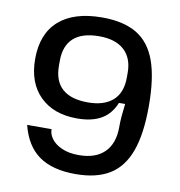

<svg xmlns="http://www.w3.org/2000/svg" viewBox="-80 -774 806 858"><g transform="rotate(10 323.0 -345.0)"><path d="M589 -345Q589 -219 560.5 -141Q532 -63 472.5 -26.5Q413 10 318 10Q213 10 152 -33.5Q91 -77 68 -169H179V-166Q179 -146 194.5 -125Q210 -104 241.5 -90Q273 -76 318 -76Q394 -76 434.5 -116Q475 -156 475 -231V-238Q475 -273 483 -337H455Q434 -285 391.5 -260.5Q349 -236 282 -236Q175 -236 113.5 -297Q52 -358 52 -466Q52 -580 120 -640Q188 -700 316 -700Q413 -700 473 -664Q533 -628 561 -550.5Q589 -473 589 -345ZM317 -315Q391 -315 430.5 -350.5Q470 -386 470 -454V-476Q470 -543 430.5 -579Q391 -615 317 -615Q240 -615 201 -580Q162 -545 162 -476V-454Q162 -385 201 -350Q240 -315 317 -315Z"/></g></svg>

Font: Mozilla Text BETA Medium
Style: Regular
Weight: 500
Designer: Studio DRAMA
Foundry: Studio DRAMA
Version: Version 0.100